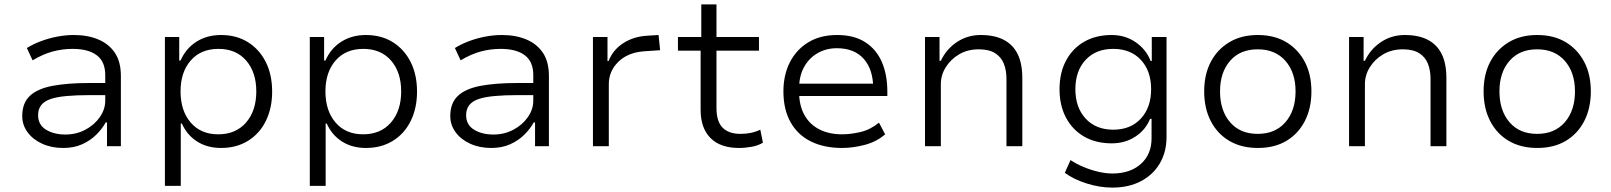

<svg xmlns="http://www.w3.org/2000/svg" viewBox="-20 -664 7315 872"><path d="M267 8Q214 8 172 -11Q130 -30 105.5 -63Q81 -96 81 -137Q81 -196 115.5 -228.5Q150 -261 218 -274Q286 -287 385 -287H472V-232H388Q328 -232 283.5 -228Q239 -224 210.5 -214.5Q182 -205 167.5 -187Q153 -169 153 -141Q153 -97 189 -75Q225 -53 277 -53Q326 -53 367 -74.5Q408 -96 433 -131.5Q458 -167 458 -207V-323Q458 -384 419.5 -413Q381 -442 310 -442Q263 -442 219 -430Q175 -418 128 -390L102 -446Q133 -465 168.5 -478Q204 -491 241.5 -498Q279 -505 316 -505Q378 -505 426 -485Q474 -465 501.5 -424.5Q529 -384 529 -319V0H466V-108H460Q445 -80 418 -53Q391 -26 353.5 -9Q316 8 267 8Z M729 180V-496H794V-389H800Q824 -444 872 -474.5Q920 -505 984 -505Q1054 -505 1106 -472.5Q1158 -440 1187 -382.5Q1216 -325 1216 -248Q1216 -173 1187.5 -115Q1159 -57 1106.5 -24.5Q1054 8 984 8Q921 8 875 -21.5Q829 -51 806 -103H801V180ZM971 -54Q1051 -54 1097.5 -107.5Q1144 -161 1144 -249Q1144 -336 1098 -389Q1052 -442 972 -442Q892 -442 846 -389Q800 -336 800 -249Q800 -161 846 -107.5Q892 -54 971 -54Z M1387 180V-496H1452V-389H1458Q1482 -444 1530 -474.5Q1578 -505 1642 -505Q1712 -505 1764 -472.5Q1816 -440 1845 -382.5Q1874 -325 1874 -248Q1874 -173 1845.5 -115Q1817 -57 1764.5 -24.5Q1712 8 1642 8Q1579 8 1533 -21.5Q1487 -51 1464 -103H1459V180ZM1629 -54Q1709 -54 1755.5 -107.5Q1802 -161 1802 -249Q1802 -336 1756 -389Q1710 -442 1630 -442Q1550 -442 1504 -389Q1458 -336 1458 -249Q1458 -161 1504 -107.5Q1550 -54 1629 -54Z M2211 8Q2158 8 2116 -11Q2074 -30 2049.5 -63Q2025 -96 2025 -137Q2025 -196 2059.5 -228.5Q2094 -261 2162 -274Q2230 -287 2329 -287H2416V-232H2332Q2272 -232 2227.5 -228Q2183 -224 2154.5 -214.5Q2126 -205 2111.5 -187Q2097 -169 2097 -141Q2097 -97 2133 -75Q2169 -53 2221 -53Q2270 -53 2311 -74.5Q2352 -96 2377 -131.5Q2402 -167 2402 -207V-323Q2402 -384 2363.5 -413Q2325 -442 2254 -442Q2207 -442 2163 -430Q2119 -418 2072 -390L2046 -446Q2077 -465 2112.5 -478Q2148 -491 2185.5 -498Q2223 -505 2260 -505Q2322 -505 2370 -485Q2418 -465 2445.5 -424.5Q2473 -384 2473 -319V0H2410V-108H2404Q2389 -80 2362 -53Q2335 -26 2297.5 -9Q2260 8 2211 8Z M2673 0V-496H2739V-387H2744Q2764 -438 2811.5 -468.5Q2859 -499 2923 -502L2971 -505L2978 -436L2904 -431Q2830 -425 2787.5 -382.5Q2745 -340 2745 -282V0Z M3336 8Q3252 8 3207 -37Q3162 -82 3162 -165V-434H3059V-496H3165V-644H3234V-496H3427V-434H3234V-173Q3234 -112 3262 -84Q3290 -56 3343 -56Q3368 -56 3390 -60.5Q3412 -65 3433 -75L3445 -16Q3424 -3 3394.5 2.5Q3365 8 3336 8Z M3804 8Q3723 8 3663 -21.5Q3603 -51 3570.5 -109Q3538 -167 3538 -249Q3538 -323 3567 -380.5Q3596 -438 3650.5 -471.5Q3705 -505 3782 -505Q3859 -505 3909.5 -472.5Q3960 -440 3985 -382.5Q4010 -325 4010 -248V-228H3589V-284H3968L3946 -261Q3946 -348 3903 -396.5Q3860 -445 3781 -445Q3732 -445 3693 -422.5Q3654 -400 3631.5 -359Q3609 -318 3609 -259V-249Q3609 -186 3633 -142.5Q3657 -99 3701 -76.5Q3745 -54 3804 -54Q3844 -54 3888.5 -64.5Q3933 -75 3972 -107L4000 -54Q3961 -20 3907.5 -6Q3854 8 3804 8Z M4181 0V-496H4247V-388H4253Q4278 -441 4326 -473Q4374 -505 4434 -505Q4497 -505 4539 -483Q4581 -461 4602 -418Q4623 -375 4623 -310V0H4551V-306Q4551 -345 4539 -375Q4527 -405 4499.5 -422.5Q4472 -440 4425 -440Q4375 -440 4336.5 -417.5Q4298 -395 4275.5 -359Q4253 -323 4253 -282V0Z M5032 188Q4975 188 4916 169.5Q4857 151 4816 121L4842 63Q4869 81 4901.5 94.5Q4934 108 4968 116Q5002 124 5032 124Q5113 124 5161.5 80.5Q5210 37 5210 -36V-124H5203Q5183 -74 5136.5 -43.5Q5090 -13 5029 -13Q4957 -13 4904 -43.5Q4851 -74 4821.5 -129.5Q4792 -185 4792 -259Q4792 -333 4821.5 -388.5Q4851 -444 4904 -474.5Q4957 -505 5029 -505Q5090 -505 5137.5 -472.5Q5185 -440 5206 -387H5211V-496H5278V-42Q5278 26 5247.5 78Q5217 130 5161.5 159Q5106 188 5032 188ZM5036 -75Q5115 -75 5161.5 -125.5Q5208 -176 5208 -259Q5208 -342 5161.5 -392Q5115 -442 5036 -442Q4957 -442 4910.5 -392Q4864 -342 4864 -259Q4864 -176 4910.5 -125.5Q4957 -75 5036 -75Z M5693 8Q5618 8 5563.5 -24Q5509 -56 5479 -114Q5449 -172 5449 -249Q5449 -326 5479 -383Q5509 -440 5563.5 -472.5Q5618 -505 5692 -505Q5768 -505 5822 -472.5Q5876 -440 5906 -383Q5936 -326 5936 -249Q5936 -172 5906 -114Q5876 -56 5822 -24Q5768 8 5693 8ZM5692 -56Q5772 -56 5818 -109Q5864 -162 5864 -249Q5864 -335 5818 -387.5Q5772 -440 5692 -440Q5612 -440 5566.5 -387.5Q5521 -335 5521 -249Q5521 -162 5566.5 -109Q5612 -56 5692 -56Z M6107 0V-496H6173V-388H6179Q6204 -441 6252 -473Q6300 -505 6360 -505Q6423 -505 6465 -483Q6507 -461 6528 -418Q6549 -375 6549 -310V0H6477V-306Q6477 -345 6465 -375Q6453 -405 6425.5 -422.5Q6398 -440 6351 -440Q6301 -440 6262.5 -417.5Q6224 -395 6201.5 -359Q6179 -323 6179 -282V0Z M6962 8Q6887 8 6832.5 -24Q6778 -56 6748 -114Q6718 -172 6718 -249Q6718 -326 6748 -383Q6778 -440 6832.5 -472.5Q6887 -505 6961 -505Q7037 -505 7091 -472.5Q7145 -440 7175 -383Q7205 -326 7205 -249Q7205 -172 7175 -114Q7145 -56 7091 -24Q7037 8 6962 8ZM6961 -56Q7041 -56 7087 -109Q7133 -162 7133 -249Q7133 -335 7087 -387.5Q7041 -440 6961 -440Q6881 -440 6835.5 -387.5Q6790 -335 6790 -249Q6790 -162 6835.5 -109Q6881 -56 6961 -56Z"/></svg>

Font: Nunito Sans 6pt Light
Style: Regular
Weight: 300
Version: Version 3.101;gftools[0.9.27]